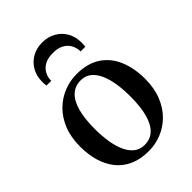

<svg xmlns="http://www.w3.org/2000/svg" viewBox="-229 -886 999 999"><g transform="rotate(-45 270.5 -386.0)"><path d="M26 -258.5Q26 -327 47.2 -379.5Q68.5 -432 104.5 -467.2Q140.5 -502.5 185.8 -520.5Q231 -538.5 278.5 -538.5Q360.5 -538.5 412.8 -503.2Q465 -468 490 -407Q515 -346 515 -269.5Q515 -200.5 494 -148Q473 -95.5 437 -60Q401 -24.5 356 -6.8Q311 11 263 11Q202 11 157.2 -9.2Q112.5 -29.5 83.5 -66Q54.5 -102.5 40.2 -151.5Q26 -200.5 26 -258.5ZM271 -27Q311.5 -27 339.2 -52.5Q367 -78 381.5 -129.5Q396 -181 396 -258Q396 -307 389.5 -350.8Q383 -394.5 368.2 -428.2Q353.5 -462 329.8 -481.2Q306 -500.5 271.5 -500.5Q231 -500.5 202.8 -475.2Q174.5 -450 159.8 -398.8Q145 -347.5 145 -269.5Q145 -220 151.8 -176.2Q158.5 -132.5 173.5 -98.8Q188.5 -65 212.5 -46Q236.5 -27 271 -27ZM270 -781.5Q311.5 -781.5 344.2 -763Q377 -744.5 395.8 -711.8Q414.5 -679 414.5 -636Q414.5 -628.5 414 -621.2Q413.5 -614 413 -607H378Q378 -611.5 377.8 -616.5Q377.5 -621.5 376 -627Q372.5 -647.5 360 -665Q347.5 -682.5 325.5 -693Q303.5 -703.5 270 -703.5Q237 -703.5 214.8 -693Q192.5 -682.5 180 -665Q167.5 -647.5 163.5 -627Q163 -621.5 162.5 -616.5Q162 -611.5 162 -607H127Q126 -614 125.5 -621.2Q125 -628.5 125 -636Q125 -679 143.8 -711.8Q162.5 -744.5 195.2 -763Q228 -781.5 270 -781.5Z"/></g></svg>

Font: Merriweather 96pt Medium
Style: Regular
Weight: 500
Version: Version 2.100